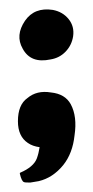

<svg xmlns="http://www.w3.org/2000/svg" viewBox="-20 -303 198 407"><path d="M87 -177Q45 -168 28 -200Q12 -228 33 -259Q53 -288 92 -282Q113 -278 125.5 -262.5Q138 -247 135 -226Q132 -207 119 -193.5Q106 -180 87 -177ZM130 -82Q144 -56 138 -16Q134 22 114 47Q92 74 62 81L44 84Q32 84 31 83Q26 82 22 65Q22 63 23 63Q51 51 58 33Q62 22 64 9Q49 7 39 0Q18 -14 18 -46Q18 -81 38 -95Q58 -112 88 -107Q118 -104 130 -82Z"/></svg>

Font: Tovari Sans
Style: Bold
Weight: 700
Designer: Verneri Kontto, Denis Ignatov
Foundry: Verneri Kontto
Version: Version 1.10 May 7, 2019